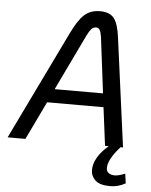

<svg xmlns="http://www.w3.org/2000/svg" viewBox="-75 -761 804 1021"><g transform="rotate(5 327.5 -250.0)"><path d="M633 189Q595 211 551 211Q496 211 472 188.5Q448 166 448 134Q448 100 468 66Q488 32 526 0H506L480 -204H179L81 0H-14L265 -576Q300 -650 333 -680.5Q366 -711 418 -711Q470 -711 493 -681Q516 -651 525 -576L602 0H589Q526 70 526 116Q526 134 538.5 143Q551 152 571 152Q591 152 626 138ZM471 -277 434 -575Q430 -601 423.5 -612Q417 -623 404 -623Q389 -623 379 -612Q369 -601 356 -575L213 -277Z"/></g></svg>

Font: KoHo Medium
Style: Italic
Weight: 500
Italic angle: -10°
Designer: Cadson Demak & Katatrad Team
Foundry: Cadson Demak Co.,Ltd.
Version: Version 1.000